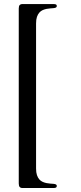

<svg xmlns="http://www.w3.org/2000/svg" viewBox="-20 -736 400 954"><path d="M73.2 -693.8Q73.2 -706.5 78.1 -711.2Q83 -715.8 89.4 -715.8H246.1Q253.9 -715.8 258.1 -713.9Q262.2 -711.9 262.2 -706.1Q262.2 -700.7 257.8 -698.5Q253.4 -696.3 246.3 -695.6Q239.3 -694.8 230.2 -694.3Q221.2 -693.8 211.4 -691.9Q201.7 -689.9 192.1 -685.8Q182.6 -681.6 175.3 -673.3Q168 -665 163.6 -652.1Q159.2 -639.2 159.2 -619.1V101.1Q159.2 121.1 163.6 134Q168 147 175.3 155.3Q182.6 163.6 192.1 167.7Q201.7 171.9 211.4 173.8Q221.2 175.8 230.2 176.3Q239.3 176.8 246.3 177.5Q253.4 178.2 257.8 180.4Q262.2 182.6 262.2 188Q262.2 193.8 258.1 196Q253.9 198.2 246.1 198.2H89.4Q83 198.2 78.1 193.4Q73.2 188.5 73.2 175.8Z"/></svg>

Font: XB Zar
Style: Regular
Weight: 400
Designer: Behnam
Foundry: Irmug
Version: Version 8.005 2009